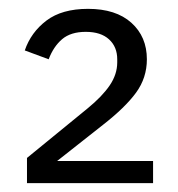

<svg xmlns="http://www.w3.org/2000/svg" viewBox="-20 -759 403 434"><path d="M41 -345V-402L178 -514Q211 -541 228 -566Q245 -591 245 -618V-625Q245 -653 226.5 -670Q208 -687 174 -687Q140 -687 120.5 -670.5Q101 -654 90 -625L36 -645Q50 -686 85 -712.5Q120 -739 179 -739Q242 -739 277 -707.5Q312 -676 312 -625Q312 -583 287.5 -549.5Q263 -516 213 -477L109 -395H326V-345Z"/></svg>

Font: IBM Plex Sans JP
Style: Regular
Weight: 400
Designer: Mike Abbink; Paul van der Laan; Pieter van Rosmalen; Wujin Sim; Yejin Wi; Jinhee Kim; Boomi Park; Yona Kim; Kichan Ma
Foundry: Sandoll Inc.
Version: Version 1.000